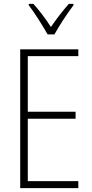

<svg xmlns="http://www.w3.org/2000/svg" viewBox="-20 -968 475 988"><path d="M225 -791H260C285 -836 326 -899 358 -941V-948H334C299 -908 271 -871 242 -829C216 -870 181 -916 152 -948H128V-941C156 -905 199 -837 225 -791ZM383 0V-36H123V-357H369V-393H123V-679H383V-714H84V0Z"/></svg>

Font: Noto Sans Devanagari Condensed ExtraLight
Style: Regular
Weight: 200
Width: 3
Designer: Jelle Bosma - Monotype Design Team
Foundry: Monotype Imaging Inc.
Version: Version 2.004